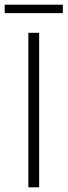

<svg xmlns="http://www.w3.org/2000/svg" viewBox="-24 -799 288 819"><path d="M97 0V-659H143V0ZM-4 -743V-779H244V-743Z"/></svg>

Font: hySource Sans Pro Light
Style: Regular
Weight: 300
Designer: Paul D. Hunt
Foundry: Adobe Systems Incorporated
Version: Version 2.021;PS 2.000;hotconv 1.0.86;makeotf.lib2.5.63406